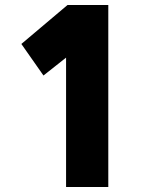

<svg xmlns="http://www.w3.org/2000/svg" viewBox="-20 -753 580 773"><path d="M246 0V-521L155 -449L66 -576L252 -733H416V0Z"/></svg>

Font: Kreadon
Style: Regular
Weight: 400
Designer: kohakuno
Foundry: StudioGnu
Version: Version 1.000;Glyphs 3.1.2 (3151)